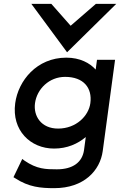

<svg xmlns="http://www.w3.org/2000/svg" viewBox="-20 -782 625 999"><path d="M329 -510 585 -762H479L347.6 -648L247 -762H143ZM162.1 -245C172.1 -319 235.7 -382 318.7 -382C414.7 -382 460.9 -325 450.1 -245C441.2 -179 376.3 -113 282.3 -113C194.3 -113 153.1 -178 162.1 -245ZM59.1 -245C40.1 -104 138.2 -9 261.2 -9C330.2 -9 384.6 -34 426.3 -69L417.3 -2C408.6 62 359.6 99 275.6 99C217.6 99 171.8 98 107.7 54L95.9 45L50.1 140L58.4 145C130.1 192 192.4 197 262.4 197C417.4 197 500.8 105 514.5 4L578.7 -471H484.7L477.8 -420C447.4 -454 396.2 -482 325.2 -482C171.2 -482 74.9 -362 59.1 -245Z"/></svg>

Font: Charger
Style: ExBdIt
Weight: 400
Designer: Jasper
Foundry: Cannot Into Space Fonts
Version: Version 0.99